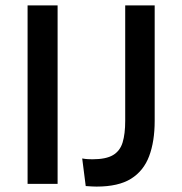

<svg xmlns="http://www.w3.org/2000/svg" viewBox="-20 -680 672 710"><path d="M82 0V-660H193V0ZM297 8 284 -94Q295 -92 305 -91.5Q315 -91 322 -91Q372 -91 398 -106.5Q424 -122 433.5 -153.5Q443 -185 443 -233V-660H552V-233Q552 -157 531.5 -102.5Q511 -48 464.5 -19Q418 10 337 10Q330 10 320.5 9.5Q311 9 297 8Z"/></svg>

Font: Bricolage Grotesque 96pt ExtraBold Medium
Style: Regular
Weight: 500
Version: Version 1.001;gftools[0.9.33.dev8+g029e19f]